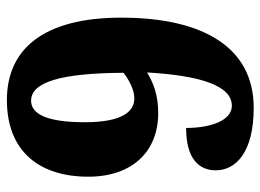

<svg xmlns="http://www.w3.org/2000/svg" viewBox="-122 -642 774 571"><g transform="rotate(90 265.5 -357.0)"><path d="M278 10C432 10 506 -88 506 -232C506 -363 431 -440 317 -440C263 -440 228 -426 196 -407C205 -562 234 -659 295 -659C339 -659 361 -596 361 -523C455 -523 487 -563 487 -611C487 -670 435 -724 301 -724C123 -724 33 -576 33 -330C33 -97 128 10 278 10ZM280 -62C226 -62 198 -146 197 -337C218 -353 247 -369 273 -369C314 -369 344 -330 344 -222C344 -103 317 -62 280 -62Z"/></g></svg>

Font: Noto Serif Devanagari SemiCondensed Black
Style: Regular
Weight: 900
Width: 4
Designer: Universal Thirst, Indian Type Foundry and the Monotype Design Team
Foundry: Monotype Imaging Inc.
Version: Version 2.004